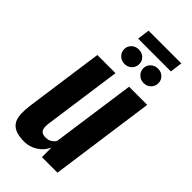

<svg xmlns="http://www.w3.org/2000/svg" viewBox="-233 -788 853 853"><g transform="rotate(45 193.0 -362.0)"><path d="M112.1 7.3Q76.2 7.3 55.1 -2.1Q34 -11.6 24.6 -28.9Q15.3 -46.2 14.4 -70.2Q13.5 -94.2 17.2 -123.7L69.2 -495H183.2L132.2 -130.6Q130.6 -118.9 130.5 -108.6Q130.3 -98.4 133.1 -90.4Q135.9 -82.5 144 -77.8Q152 -73 166.5 -73Q180 -73 189.1 -77.5Q198.1 -82 204 -87.9Q209.9 -93.8 212.8 -99.3L268.5 -495H382.5L313.5 0H216.1L215.6 -59.9Q201.7 -28.3 172.7 -10.5Q143.8 7.3 112.1 7.3ZM182.6 -552.1Q162.3 -552.1 148.7 -565.5Q135 -578.8 135 -598Q135 -617.2 148.7 -630Q162.3 -642.9 182.6 -642.9Q202.8 -642.9 216.1 -630Q229.5 -617.2 229.5 -598Q229.5 -578.8 216.1 -565.5Q202.8 -552.1 182.6 -552.1ZM302.8 -552.1Q282.5 -552.1 268.9 -565.5Q255.2 -578.8 255.2 -598Q255.2 -617.2 268.9 -630Q282.5 -642.9 302.8 -642.9Q323 -642.9 336.4 -630Q349.7 -617.2 349.7 -598Q349.7 -578.8 336.4 -565.5Q323 -552.1 302.8 -552.1ZM146 -674.5 153.5 -732.4H359.2L351.8 -674.5Z"/></g></svg>

Font: Alumni Sans SC Thin
Style: Italic
Weight: 100
Italic angle: -8°
Designer: Robert E. Leuschke
Foundry: Robert E. Leuschke
Version: Version 1.016